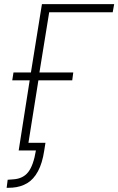

<svg xmlns="http://www.w3.org/2000/svg" viewBox="-20 -725 570 925"><path d="M12 180 17 141 44 139Q91 136 116 104Q141 72 153 0H70L123 -338H39L45 -376H129L182 -705H530L523 -666H217L170 -376H333L328 -338H165L117 -37H199L193 1Q184 61 163 100Q142 139 111 157.5Q80 176 40 179Z"/></svg>

Font: Nunito Sans 10pt Condensed ExtraLight
Style: Italic
Weight: 250
Width: 3
Italic angle: -9°
Designer: Vernon Adams
Foundry: Vernon Adams
Version: Version 3.101;gftools[0.9.27]